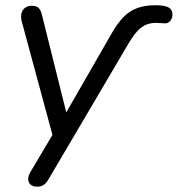

<svg xmlns="http://www.w3.org/2000/svg" viewBox="-20 -515 669 722"><path d="M119.8 186.9Q103.7 186.9 95 179.1Q86.2 171.3 86 158.8Q85.8 146.4 94.1 132.2L187.5 -24.9L182.1 10.2L61.8 -434.3Q57.5 -451.4 60.6 -464.5Q63.8 -477.7 74 -485.5Q84.2 -493.3 99.7 -493.3Q117.3 -493.3 125.5 -485Q133.7 -476.8 138.5 -455.9L237.6 -58.6H209.8L400.9 -391.2Q422.2 -428.3 445 -451.4Q467.8 -474.4 496.6 -484.8Q525.3 -495.3 563.4 -495.3Q600.4 -495.3 614.5 -486.7Q628.6 -478.2 628.6 -461.5Q628.6 -446.9 620.7 -437Q612.7 -427.1 600.9 -427.1Q596.9 -427.1 586.2 -428.1Q575.5 -429.1 566.1 -429.1Q535.5 -429.1 512.5 -412.5Q489.5 -395.9 463.4 -351.7L163.9 156.8Q155.2 172.3 145.2 179.6Q135.3 186.9 119.8 186.9Z"/></svg>

Font: Nunito ExtraLight
Style: Italic
Weight: 200
Italic angle: -9°
Designer: Vernon Adams
Foundry: Vernon Adams
Version: Version 3.602